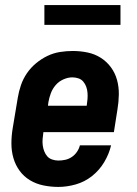

<svg xmlns="http://www.w3.org/2000/svg" viewBox="-20 -729 540 757"><path d="M210 8Q180 8 151 2Q122 -4 98 -18.5Q74 -33 57.5 -55.5Q41 -78 33 -105.5Q25 -133 25 -163Q25 -193 30 -223L50 -343Q54 -368 62.5 -393Q71 -418 86 -440Q101 -462 122 -479.5Q143 -497 167 -508.5Q191 -520 216.5 -524Q242 -528 267 -528Q297 -528 325.5 -522Q354 -516 377.5 -501Q401 -486 417.5 -463.5Q434 -441 441.5 -413.5Q449 -386 448.5 -356Q448 -326 443 -297L429 -208H151V-207Q149 -194 148 -181Q147 -168 148.5 -156Q150 -144 154.5 -132.5Q159 -121 166.5 -112.5Q174 -104 186 -100Q198 -96 210 -96Q224 -96 237.5 -99Q251 -102 263 -110Q275 -118 283.5 -130.5Q292 -143 295 -156H418Q410 -122 391 -90Q372 -58 343 -35Q314 -12 279 -2Q244 8 210 8ZM169 -312H322V-313Q324 -326 325 -338.5Q326 -351 325 -363.5Q324 -376 320 -387Q316 -398 308.5 -407Q301 -416 289.5 -420Q278 -424 265 -424Q248 -424 230 -416Q212 -408 199.5 -393.5Q187 -379 180.5 -361.5Q174 -344 171 -327ZM155 -631V-709H455V-631Z"/></svg>

Font: Iosevka SS04 Extrabold Oblique
Style: Regular
Weight: 800
Italic angle: -9°
Monospace: yes
Designer: Belleve Invis
Foundry: Belleve Invis
Version: Version 19.0.0; ttfautohint (v1.8.4)